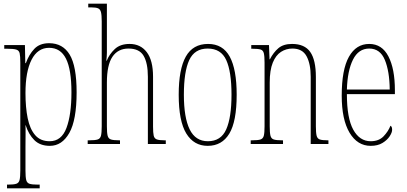

<svg xmlns="http://www.w3.org/2000/svg" viewBox="-20 -780 2202 1040"><path d="M18 240V220H23Q54 220 68 215.5Q82 211 86 195Q90 179 90 144V-441Q90 -476 86.5 -491.5Q83 -507 68 -511.5Q53 -516 18 -516H3V-536H115L117 -438H120Q137 -485 166 -515.5Q195 -546 246 -546Q320 -546 357.5 -484Q395 -422 395 -280Q395 -130 355.5 -60Q316 10 250 10Q197 10 166 -21Q135 -52 119 -102H118Q119 -83 118.5 -52.5Q118 -22 118 14V144Q118 179 122 195Q126 211 140 215.5Q154 220 184 220H195V240ZM249 -15Q313 -15 340 -87Q367 -159 367 -280Q367 -403 337.5 -462Q308 -521 246 -521Q184 -521 151 -456.5Q118 -392 118 -276Q118 -198 130 -139.5Q142 -81 170.5 -48Q199 -15 249 -15Z M455 0V-20H464Q495 -20 509 -24.5Q523 -29 527 -45Q531 -61 531 -96V-664Q531 -698 527 -714Q523 -730 511 -735Q499 -740 474 -740H458V-760H559V-495Q559 -478 556 -451H558Q572 -486 601.5 -514Q631 -542 682 -542Q741 -542 775 -497.5Q809 -453 809 -364V-94Q809 -61 812.5 -45.5Q816 -30 829 -25Q842 -20 870 -20H878V0H781V-364Q781 -438 758 -477.5Q735 -517 676 -517Q619 -517 589 -472.5Q559 -428 559 -333V-96Q559 -61 563 -45Q567 -29 581 -24.5Q595 -20 625 -20H630V0Z M1105 10Q1030 10 989 -57Q948 -124 948 -267Q948 -405 986.5 -473.5Q1025 -542 1107 -542Q1187 -542 1224.5 -473Q1262 -404 1262 -267Q1262 -122 1222 -56Q1182 10 1105 10ZM1106 -15Q1177 -15 1205.5 -79.5Q1234 -144 1234 -267Q1234 -392 1205.5 -454.5Q1177 -517 1105 -517Q1034 -517 1005 -454.5Q976 -392 976 -267Q976 -143 1007.5 -79Q1039 -15 1106 -15Z M1338 0V-20H1346Q1377 -20 1391 -24.5Q1405 -29 1409 -45Q1413 -61 1413 -96V-441Q1413 -476 1409 -492Q1405 -508 1391 -512Q1377 -516 1346 -516H1341V-536H1437L1440 -459H1442Q1461 -496 1488 -519Q1515 -542 1562 -542Q1630 -542 1660.5 -498.5Q1691 -455 1691 -363V-96Q1691 -61 1695 -45Q1699 -29 1712.5 -24.5Q1726 -20 1755 -20H1759V0H1663V-364Q1663 -434 1640.5 -475.5Q1618 -517 1564 -517Q1530 -517 1502 -499Q1474 -481 1457.5 -440.5Q1441 -400 1441 -333V-96Q1441 -61 1445 -45Q1449 -29 1463 -24.5Q1477 -20 1507 -20H1513V0Z M1988 10Q1916 10 1873.5 -61Q1831 -132 1831 -262Q1831 -403 1870 -472.5Q1909 -542 1980 -542Q2049 -542 2084 -474.5Q2119 -407 2119 -291V-270H1859Q1859 -140 1893.5 -77.5Q1928 -15 1988 -15Q2032 -15 2057.5 -41.5Q2083 -68 2095 -99Q2099 -97 2101.5 -92Q2104 -87 2104 -77Q2104 -62 2090.5 -41.5Q2077 -21 2051.5 -5.5Q2026 10 1988 10ZM2091 -295Q2090 -394 2064.5 -455.5Q2039 -517 1980 -517Q1922 -517 1892 -457Q1862 -397 1859 -295Z"/></svg>

Font: Noto Serif Myanmar ExtraCondensed Thin
Style: Regular
Weight: 100
Width: 2
Designer: Ben Mitchell and the Monotype Design Team
Foundry: Monotype Imaging Inc.
Version: Version 2.106; ttfautohint (v1.8.4.7-5d5b)